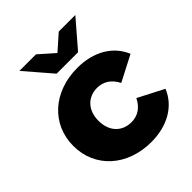

<svg xmlns="http://www.w3.org/2000/svg" viewBox="-211 -887 1025 1025"><g transform="rotate(-45 301.0 -374.5)"><path d="M337 9C459 9 553 -46 591 -139L446 -214C420 -162 381 -141 336 -141C270 -141 217 -187 217 -271C217 -355 270 -401 336 -401C381 -401 420 -379 446 -328L591 -403C553 -496 459 -551 337 -551C156 -551 27 -435 27 -271C27 -107 156 9 337 9ZM529 -758H404L318 -682L232 -758H107L237 -607H399Z"/></g></svg>

Font: Montserrat-Alt1 ExtBd
Style: Regular
Weight: 800
Designer: Differentunic
Foundry: Differentunic
Version: Version 7.222